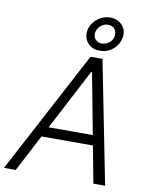

<svg xmlns="http://www.w3.org/2000/svg" viewBox="-120 -1047 879 1122"><g transform="rotate(10 320.0 -486.5)"><path d="M52.2 0H-17.4L367.9 -727.3H438.9L582.7 0H513.1L471.6 -219.1H166.9ZM198.2 -278.8H460.6L392 -641H387.4ZM412.6 -771.3Q369.7 -771.3 343.2 -800.8Q316.8 -830.3 322.4 -872.2Q328.5 -914.1 363.5 -943.5Q398.4 -973 442.5 -973Q486.2 -973 513.5 -943.7Q540.8 -914.4 533.7 -872.2Q526.3 -828.1 493.1 -799.7Q459.9 -771.3 412.6 -771.3ZM419 -815Q443.2 -815 463.6 -831.7Q484 -848.4 486.5 -872.2Q489.3 -897.4 475.5 -913.4Q461.6 -929.3 435.7 -929.3Q412.3 -929.3 393.1 -912.3Q373.9 -895.2 370 -872.2Q366.1 -848 380.3 -831.5Q394.5 -815 419 -815Z"/></g></svg>

Font: Inter UI Light
Style: Italic
Weight: 300
Italic angle: 9.39999°
Designer: Rasmus Andersson
Foundry: rsms
Version: 3.2;8d6f07862